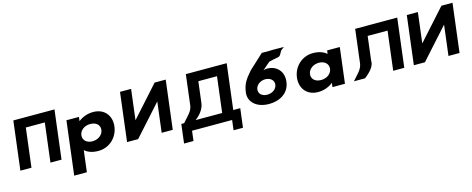

<svg xmlns="http://www.w3.org/2000/svg" viewBox="-40 -1565 6576 2674"><g transform="rotate(-15 3247.5 -228.5)"><path d="M305.7 -561.9H579.3L510.4 -0.9H670.2L756.3 -702.1H596.5H322.9H163.1L77 -0.9H236.8Z M1501.6 -257C1520 -407 1429.9 -528 1265.8 -528C1181.1 -528 1104.7 -497 1053.5 -455H1051.3L1058.5 -513H878L783.1 260H965.8L1003.7 -49C1049.5 -8 1115.6 15 1199.1 15C1363.2 15 1483.2 -107 1501.6 -257ZM1313.6 -257C1304.9 -186 1234.6 -136 1153.5 -136C1073.7 -136 1016.1 -186 1024.8 -257C1033.4 -327 1099.6 -377 1183.1 -377C1270.2 -377 1322.2 -327 1313.6 -257Z M2167.7 -436.1H2165.7L1774.9 -0.9H1615.1L1701.2 -702.1H1861L1807.6 -266.9H1809.6L2200.4 -702.1H2360.2L2274.1 -0.9H2114.3Z M2756.8 -265.4 2793.3 -562.9H3062.4L2999.4 -49.5H2616.8C2709.5 -119.2 2750.5 -196.6 2756.8 -265.4ZM3259.9 -49.5H3159.2L3239.5 -703.2H2650.7L2597 -265.4C2586.6 -183.8 2523.8 -133.7 2450.6 -49.5H2410.2L2376.6 224.2H2512.6L2530.3 80.5H3108L3090.3 224.2H3226.3Z M4025.2 -683.7C4038 -697.3 4078.6 -715.3 4060.6 -715.2C3983.1 -714.3 3931.9 -719.4 3857.8 -715.2H3748.8L3536.7 -518.8C3451.4 -419.4 3407 -362.4 3391.9 -239.2C3375.4 -104.9 3485.1 -1.2 3666.2 -1.2C3813.9 -1.2 3956.3 -73.4 3976.6 -239.2C3996.6 -402.4 3879.3 -484.8 3769.8 -484.8C3730.8 -484.8 3707.9 -474.6 3707.9 -474.6L3818.2 -569.6C3843.5 -574.7 3884.9 -587.4 3951 -597.9C3992.4 -604.4 3994.9 -651.4 4025.2 -683.7ZM3557.6 -239.2C3565.4 -302.1 3628.6 -348 3699.5 -348C3772.6 -348 3824.5 -302.1 3816.8 -239.2C3809.3 -178 3748.2 -132.9 3673.1 -132.9C3598.1 -132.9 3550.1 -178 3557.6 -239.2Z M4132.8 -256C4114.4 -106 4204.5 15 4368.6 15C4453.3 15 4529.7 -16 4580.8 -58H4583.3L4576.1 0H4756.6L4819.6 -513H4636.7L4630.7 -464C4584.9 -505 4518.8 -528 4435.3 -528C4271.2 -528 4151.2 -406 4132.8 -256ZM4320.8 -256C4329.5 -327 4399.8 -377 4480.9 -377C4560.7 -377 4618.5 -327 4609.8 -256C4601.2 -186 4534.8 -136 4451.3 -136C4364.1 -136 4312.2 -186 4320.8 -256Z M5192.1 -215.9 5234.5 -561.9H5521.3L5452.4 -0.9H5612.2L5698.3 -702.1H5538.5H5251.8H5092L5032.3 -215.9C5019.7 -134.3 4959.2 -85 4886 -0.9H5045.8C5138.5 -70.6 5198.8 -147.1 5192.1 -215.9Z M6302.7 -436.1H6300.7L5909.9 -0.9H5750.1L5836.2 -702.1H5996L5942.6 -266.9H5944.6L6335.4 -702.1H6495.2L6409.1 -0.9H6249.3Z"/></g></svg>

Font: Hussar
Style: BdSuprExtOblOne
Weight: 700
Foundry: Cannot Into Space Fonts
Version: Version 2.00